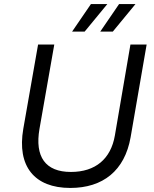

<svg xmlns="http://www.w3.org/2000/svg" viewBox="-20 -920 758 948"><path d="M327 8C488 8 596 -77 625 -243L704 -700H624L547 -250C527 -136 452 -71 330 -71C204 -71 151 -146 175 -284L248 -700H168L95 -284C63 -99 150 8 327 8ZM398 -764 510 -900H429L336 -764ZM537 -764 649 -900H568L475 -764Z"/></svg>

Font: Fixel Display 20240404
Style: Italic
Weight: 400
Italic angle: -10°
Designer: AlfaBravo + MacPaw
Foundry: Kyrylo Tkachov, Marchela Mozhyna, Serhii Makarenko, Maria Weinstein, Zakhar Kryvoshyya
Version: Version 1.211;Glyphs 3.2 (3225)